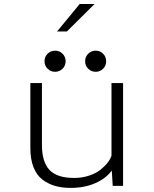

<svg xmlns="http://www.w3.org/2000/svg" viewBox="-20 -906 750 936"><path d="M258 -752.5 368.5 -886.5H441L306 -752.5ZM285 -571Q270 -556 248.5 -556Q227 -556 212 -571Q197 -586 197 -607.5Q197 -629 212 -644Q227 -659 248.5 -659Q270 -659 285 -644Q300 -629 300 -607.5Q300 -586 285 -571ZM482.8 -571Q468 -556 446.5 -556Q425 -556 410 -571Q395 -586 395 -607.5Q395 -629 410 -644Q425 -659 446.5 -659Q468 -659 482.8 -644Q497.5 -629 497.5 -607.5Q497.5 -586 482.8 -571ZM324 10Q282.5 10 249 0.5Q215.5 -9 187.2 -30.2Q159 -51.5 143.5 -90.5Q128 -129.5 128 -184V-501H184.5V-199.5Q184.5 -117 221 -77.8Q257.5 -38.5 342 -38.5Q380.5 -38.5 414.2 -49.8Q448 -61 469.5 -78.2Q491 -95.5 504.8 -113.2Q518.5 -131 523.5 -147V-501H580V0H529.5L525 -74.5Q496 -35.5 443.8 -12.8Q391.5 10 324 10Z"/></svg>

Font: League Mono UltraLight
Style: Regular
Weight: 200
Width: 6
Designer: Tyler Finck
Foundry: The League of Moveable Type / Tyler Finck
Version: Version 2.210